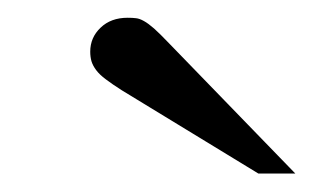

<svg xmlns="http://www.w3.org/2000/svg" viewBox="-20 -735 373 213"><path d="M307.6 -542.5H266.6L115.2 -634.8Q104.5 -641.6 97.4 -647Q90.3 -652.3 86.7 -657.2Q83 -662.1 81.5 -667Q80.1 -671.9 80.1 -677.7Q80.1 -693.4 91.6 -704.3Q103 -715.3 121.6 -715.3Q127 -715.3 130.9 -714.8Q134.8 -714.4 139.6 -711.7Q144.5 -709 150.9 -703.4Q157.2 -697.8 167.5 -687Z"/></svg>

Font: XB Kayhan
Style: Regular
Weight: 400
Designer: Behnam
Foundry: Irmug
Version: Version 7.300 2009